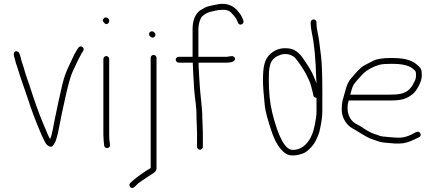

<svg xmlns="http://www.w3.org/2000/svg" viewBox="-20 -764 2244 990"><path d="M52.8 -472.7C55.3 -464.5 57 -458.5 57.8 -454.7C61.9 -435.3 69.3 -420.1 76.6 -394C85.8 -361.7 111.1 -294.1 121 -263L138 -212C149.9 -175 197.2 -53.7 215 -27C218.3 -19.7 224.5 -13.9 233.6 -9.6C251.7 -1 257 -19.9 264 -30.5C268 -36.6 267.4 -41 272 -52.5C275.3 -60.8 280.2 -82.5 286.7 -117.4C293.1 -152.3 303.6 -202.2 318.2 -267.2C332.7 -332.1 345.2 -375.6 355.8 -397.5C375.8 -439.3 377.8 -446.6 402 -491L409 -501C419.5 -518 394.9 -534.3 384 -518L377 -507C367.4 -491.9 357.7 -473.2 348 -451C334.9 -421 330.2 -416 315.9 -378.1C307.9 -356.8 296.2 -309.9 280.9 -237.6C265.6 -165.2 256 -118.1 252.1 -96.2C248.2 -74.4 243.5 -58 238 -47C232.4 -58.2 231 -59.7 225 -74C204.7 -122.6 193.4 -146 166 -222L149 -272C137.9 -306.6 128.2 -335.8 119.7 -359.5C106 -397.9 104.2 -413.1 93 -443.5C88.4 -456 83.6 -491.4 73.3 -497C55.7 -506.6 47.2 -491 52.8 -472.7Z M513 -460V-70C513 -61.3 513.4 -52.4 514.2 -43.2L517 -13C520.2 6.1 550.1 1.7 547 -17L546 -27C544 -37 543 -51.3 543 -70V-460C543 -467.9 535.9 -475 528 -475C520.1 -475 513 -467.9 513 -460ZM515.8 -669.8C508.6 -662.6 508.3 -655.7 515 -649C523 -638.3 530.8 -636.8 538.5 -644.5C553.7 -659.7 530.2 -684.2 515.8 -669.8Z M754.2 -575.8C770.4 -559.6 792.1 -580.9 776 -597C760.1 -612.9 737.8 -592.2 754.2 -575.8ZM757 -466V102C755.7 103.3 754.3 104.3 753 105L733 117C695 142.3 668 163 652 179C637.7 193.3 658.3 214.7 672 201L680 194C687.4 185.3 699.3 175.7 715.6 165C731.9 154.3 743 147 749 143L769 130C781 122.7 787 114.3 787 105V-466C787 -473.9 779.9 -481 772 -481C764.1 -481 757 -473.9 757 -466Z M1011 8C1018.9 8 1026 0.9 1026 -7V-80L1023 -161C1024.3 -190.4 1012.5 -282.3 1011 -308.5C1010.2 -323.3 1004 -408.1 1004 -423.5V-441H1147C1170.8 -441 1185 -445.2 1189.5 -453.5C1194.1 -461.8 1192.1 -468.3 1183.5 -473C1175.6 -477.3 1155.9 -471 1147 -471H1003V-613C1003 -642.8 1014.5 -677.3 1028 -684C1041.2 -695 1055 -701.7 1069.4 -704.2C1093 -708.4 1100.4 -713 1121 -713C1146.2 -715.8 1164.9 -709.1 1177 -693C1190.2 -679.8 1198.6 -668.4 1202 -659L1207 -647C1213.3 -628.1 1241.4 -638.9 1235 -658L1230 -670C1222.3 -690.6 1212 -699 1200 -714C1172.8 -741.2 1138.1 -750.1 1096 -740.5C1088.7 -738.8 1077.9 -736.7 1063.8 -734C1040.4 -729.5 1025.8 -718.5 1011 -710C985.7 -690.3 973 -658 973 -613V-471H901C893.1 -471 886 -463.9 886 -456C886 -448.1 893.1 -441 901 -441H974C974 -433.7 974.7 -417.3 976 -392L978.5 -349.5C979.5 -332.5 980.3 -318 981 -306C983.3 -264.4 995.1 -207 993 -161L996 -80V-7C996 0.9 1003.1 8 1011 8Z M1597 -664C1589.1 -664 1582 -656.9 1582 -649V-640C1582 -629.3 1584.3 -612.3 1589 -589C1600.3 -537.9 1607.5 -461.6 1610.5 -360C1610.8 -348.7 1611.3 -340 1612 -334C1610 -338.7 1606.2 -348.2 1600.7 -362.8C1587.6 -396.7 1567.5 -425.8 1548 -455C1523.4 -495 1493.7 -515 1459 -515C1429.1 -517.5 1401.8 -508.8 1377 -489C1341.9 -458.9 1336 -417.7 1336 -347.6C1336 -320.6 1339.2 -277.2 1345.5 -217.1C1348.6 -188.5 1361.7 -140.5 1385 -73C1405.4 -19.3 1430.1 15.4 1459 31C1479 41 1506.9 39.7 1542.5 27.1C1555.6 22.5 1570.4 10.9 1586.9 -7.6C1603.5 -26.1 1616.8 -51.9 1627 -85C1637 -128.3 1642 -163 1642 -189V-293C1642 -380.3 1639.7 -441.7 1635 -477C1630.3 -512.3 1627.2 -537.7 1625.5 -553C1622.7 -578.9 1612 -614.1 1612 -640V-649C1612 -656.9 1604.9 -664 1597 -664ZM1612 -260V-189C1612 -148.9 1596 -83.9 1589 -71C1574.7 -33.7 1542.8 9 1489.5 9C1451 9 1415.8 -54.7 1384 -182C1372 -230 1366 -287.1 1366 -353.2C1366 -407.7 1368.8 -444.9 1396.5 -466C1408.8 -475.4 1415 -476.4 1428 -482C1452.4 -489 1475 -485.2 1495.9 -470.8C1509.2 -461.5 1548.4 -401.2 1556 -386C1565 -368.1 1579.3 -342.3 1585.3 -316.2C1589.1 -299.4 1592 -287.7 1594 -281L1596 -271C1598 -263.7 1603.3 -260 1612 -260Z M1786 -276C1791.2 -294 1794.8 -310.8 1802.6 -325.8C1806.4 -333 1819.2 -348.4 1841 -372C1863.4 -398.4 1895.4 -417.8 1937 -430C1948.3 -433.3 1969.3 -435 2000 -435C2039 -435 2084.9 -430.6 2109 -409.5C2123.8 -396.5 2125 -397.7 2125 -374C2125 -364 2122.7 -354.3 2118 -345C2104.6 -315.5 2087.9 -296.5 2068 -288C2054 -280 2028.7 -276 1992 -276ZM1778 -246H1992C2043.1 -246 2073.7 -250.8 2108.9 -279.7C2127.5 -295 2155 -341.8 2155 -373.7C2155 -407.2 2151.3 -412.1 2130 -430.5C2097.5 -458.5 2055.9 -465 1994.9 -465C1953.1 -465 1922.6 -460 1903.4 -450.1C1889.1 -442.7 1875 -435.4 1861 -428.2C1835.8 -415.3 1812.5 -385.2 1795.5 -366C1775.8 -343.7 1769.1 -329.4 1759.3 -291.5C1749.1 -252.3 1742 -243.6 1742 -199C1742 -170.4 1752.3 -144.5 1772.8 -121.5C1789.1 -103.2 1810.4 -96.2 1829 -83.5C1843.8 -73.4 1858 -66.4 1873.6 -57.1C1887.9 -48.6 1918.5 -40.4 1934.7 -33.8C1943.1 -30.3 1970.2 -27.1 2016 -24H2041C2063.7 -24 2089.7 -31.3 2119 -46L2140 -56C2149.5 -60.8 2151.9 -67.6 2147 -76.5C2138.9 -91.4 2126.9 -84.5 2105 -72C2081 -60 2059.2 -54 2039.8 -54C2009.3 -54 1980.2 -57.9 1957 -60C1935 -62 1934.9 -66.1 1909.1 -73.9C1893.8 -78.5 1872.1 -90.3 1844 -109.5C1836.7 -114.5 1829.3 -118.7 1822 -122C1790.3 -136.4 1772 -168.2 1772 -207.5C1772 -226.7 1775.5 -233.5 1778 -246Z"/></svg>

Font: MewTooHand
Style: Regular
Weight: 400
Designer: Mew Too, Robert Jablonski
Version: Version 0.77